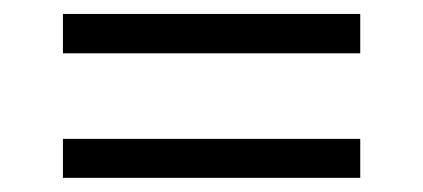

<svg xmlns="http://www.w3.org/2000/svg" viewBox="-20 -413 604 274"><path d="M69.8 -159.2V-214.8H494.1V-159.2ZM69.8 -336.9V-393.1H494.1V-336.9Z"/></svg>

Font: Ribes
Style: Regular
Weight: 400
Designer: Luigi Gorlero
Foundry: Collletttivo
Version: Version 2.100;Glyphs 3.2 (3217)